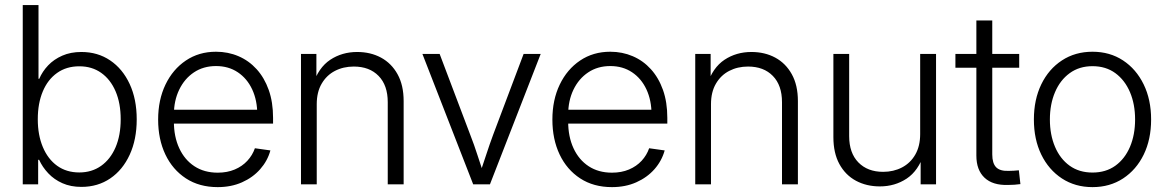

<svg xmlns="http://www.w3.org/2000/svg" viewBox="-20 -748 4734 779"><path d="M310.1 10.3Q267.1 10.3 233.4 -4.6Q199.7 -19.5 176 -44.7Q152.3 -69.8 138.7 -99.6H134.8V0H72.3V-727.5H136.2V-428.2H139.2Q151.9 -458 175.3 -482.7Q198.7 -507.3 232.7 -522.2Q266.6 -537.1 310.1 -537.1Q376.5 -537.1 427 -502.9Q477.5 -468.8 506.1 -407.2Q534.7 -345.7 534.7 -263.7Q534.7 -182.1 506.3 -120.4Q478 -58.6 427.5 -24.2Q377 10.3 310.1 10.3ZM301.8 -48.3Q352.5 -48.3 390.4 -75.2Q428.2 -102.1 449 -150.6Q469.7 -199.2 469.7 -264.2Q469.7 -329.1 449 -377.4Q428.2 -425.8 390.6 -452.4Q353 -479 301.8 -479Q249.5 -479 211.7 -452.1Q173.8 -425.3 153.6 -377Q133.3 -328.6 133.3 -264.2Q133.3 -200.2 153.8 -151.4Q174.3 -102.5 211.9 -75.4Q249.5 -48.3 301.8 -48.3Z M863.3 11.2Q788.6 11.2 734.4 -24.2Q680.2 -59.6 650.9 -121.3Q621.6 -183.1 621.6 -262.7Q621.6 -342.8 651.4 -404.8Q681.2 -466.8 734.1 -502.4Q787.1 -538.1 856.4 -538.1Q905.3 -538.1 947.5 -520Q989.7 -502 1021.2 -467.3Q1052.7 -432.6 1070.3 -383.1Q1087.9 -333.5 1087.9 -270V-246.6H659.2V-302.7H1052.2L1023.9 -283.2Q1023.9 -340.8 1003.2 -385.3Q982.4 -429.7 944.8 -454.8Q907.2 -480 856.4 -480Q805.2 -480 766.8 -454.3Q728.5 -428.7 707 -384Q685.5 -339.4 685.5 -282.7V-254.9Q685.5 -193.4 707.3 -146.5Q729 -99.6 768.8 -73.5Q808.6 -47.4 863.3 -47.4Q901.9 -47.4 932.4 -60.3Q962.9 -73.2 983.6 -95.7Q1004.4 -118.2 1014.2 -146.5L1077.1 -137.7Q1065.4 -95.2 1035.6 -61.5Q1005.9 -27.8 961.9 -8.3Q918 11.2 863.3 11.2Z M1265.1 -325.2V0H1201.2V-529.3H1263.7V-404.3H1249.5Q1272 -473.6 1319.8 -505.4Q1367.7 -537.1 1429.2 -537.1Q1483.4 -537.1 1525.9 -514.2Q1568.4 -491.2 1593 -446.8Q1617.7 -402.3 1617.7 -337.9V0H1553.2V-333.5Q1553.2 -401.9 1516.1 -439.9Q1479 -478 1415.5 -478Q1373 -478 1339.1 -460.4Q1305.2 -442.9 1285.2 -408.7Q1265.1 -374.5 1265.1 -325.2Z M1899.9 0 1693.8 -529.3H1763.7L1887.7 -201.7Q1903.8 -160.6 1917 -119.4Q1930.2 -78.1 1943.8 -38.1H1925.3Q1939 -78.1 1952.4 -119.4Q1965.8 -160.6 1981 -201.7L2104.5 -529.3H2173.8L1967.8 0Z M2462.9 11.2Q2388.2 11.2 2334 -24.2Q2279.8 -59.6 2250.5 -121.3Q2221.2 -183.1 2221.2 -262.7Q2221.2 -342.8 2251 -404.8Q2280.8 -466.8 2333.7 -502.4Q2386.7 -538.1 2456.1 -538.1Q2504.9 -538.1 2547.1 -520Q2589.4 -502 2620.8 -467.3Q2652.3 -432.6 2669.9 -383.1Q2687.5 -333.5 2687.5 -270V-246.6H2258.8V-302.7H2651.9L2623.5 -283.2Q2623.5 -340.8 2602.8 -385.3Q2582 -429.7 2544.4 -454.8Q2506.8 -480 2456.1 -480Q2404.8 -480 2366.5 -454.3Q2328.1 -428.7 2306.6 -384Q2285.2 -339.4 2285.2 -282.7V-254.9Q2285.2 -193.4 2306.9 -146.5Q2328.6 -99.6 2368.4 -73.5Q2408.2 -47.4 2462.9 -47.4Q2501.5 -47.4 2532 -60.3Q2562.5 -73.2 2583.3 -95.7Q2604 -118.2 2613.8 -146.5L2676.8 -137.7Q2665 -95.2 2635.3 -61.5Q2605.5 -27.8 2561.5 -8.3Q2517.6 11.2 2462.9 11.2Z M2864.7 -325.2V0H2800.8V-529.3H2863.3V-404.3H2849.1Q2871.6 -473.6 2919.4 -505.4Q2967.3 -537.1 3028.8 -537.1Q3083 -537.1 3125.5 -514.2Q3168 -491.2 3192.6 -446.8Q3217.3 -402.3 3217.3 -337.9V0H3152.8V-333.5Q3152.8 -401.9 3115.7 -439.9Q3078.6 -478 3015.1 -478Q2972.7 -478 2938.7 -460.4Q2904.8 -442.9 2884.8 -408.7Q2864.7 -374.5 2864.7 -325.2Z M3549.8 8.3Q3495.6 8.3 3452.9 -14.6Q3410.2 -37.6 3385.7 -82.3Q3361.3 -127 3361.3 -191.4V-529.3H3425.3V-195.8Q3425.3 -127.4 3462.6 -89.1Q3500 -50.8 3563 -50.8Q3605.5 -50.8 3639.6 -68.6Q3673.8 -86.4 3693.6 -120.8Q3713.4 -155.3 3713.4 -204.1V-529.3H3777.8V0H3715.3V-124.5H3729Q3706.5 -55.2 3658.7 -23.4Q3610.8 8.3 3549.8 8.3Z M4115.2 -529.3V-473.1H3856.4V-529.3ZM3941.4 -665H4005.9V-121.6Q4005.9 -85.4 4021.7 -69.3Q4037.6 -53.2 4073.2 -54.7Q4082 -54.7 4093.3 -55.4Q4104.5 -56.2 4113.8 -57.1L4120.1 -1Q4108.9 0.5 4095.7 1.5Q4082.5 2.4 4070.3 2.4Q4007.8 4.4 3974.6 -26.9Q3941.4 -58.1 3941.4 -116.7Z M4412.6 11.2Q4342.3 11.2 4288.6 -23.9Q4234.9 -59.1 4204.8 -120.8Q4174.8 -182.6 4174.8 -263.2Q4174.8 -343.8 4204.8 -405.8Q4234.9 -467.8 4288.6 -502.9Q4342.3 -538.1 4412.6 -538.1Q4482.9 -538.1 4536.4 -502.9Q4589.8 -467.8 4620.1 -405.8Q4650.4 -343.8 4650.4 -263.2Q4650.4 -182.6 4620.4 -120.8Q4590.3 -59.1 4536.6 -23.9Q4482.9 11.2 4412.6 11.2ZM4412.6 -47.9Q4466.8 -47.9 4505.4 -75.7Q4543.9 -103.5 4564.7 -152.3Q4585.4 -201.2 4585.4 -263.2Q4585.4 -325.2 4564.7 -374Q4543.9 -422.9 4505.4 -451.2Q4466.8 -479.5 4412.6 -479.5Q4358.9 -479.5 4320.1 -451.2Q4281.2 -422.9 4260.5 -374Q4239.7 -325.2 4239.7 -263.2Q4239.7 -201.2 4260.5 -152.3Q4281.2 -103.5 4319.8 -75.7Q4358.4 -47.9 4412.6 -47.9Z"/></svg>

Font: Inter 24pt Light
Style: Regular
Weight: 300
Designer: Rasmus Andersson
Foundry: rsms
Version: Version 4.001;git-66647c0bb